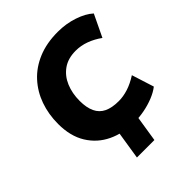

<svg xmlns="http://www.w3.org/2000/svg" viewBox="-241 -861 1181 1181"><g transform="rotate(-45 349.5 -270.5)"><path d="M260 175 302 -91H454L412 175ZM405 11Q307 11 230 -25.5Q153 -62 108 -134.5Q63 -207 63 -313Q63 -398 89 -471Q115 -544 165.5 -599Q216 -654 290.5 -685Q365 -716 462 -716Q534 -716 598 -694.5Q662 -673 699 -639L630 -495Q590 -524 546.5 -540Q503 -556 458 -556Q391 -556 346.5 -524.5Q302 -493 279.5 -439.5Q257 -386 257 -320Q257 -262 275 -223.5Q293 -185 330.5 -167Q368 -149 427 -149Q466 -149 508.5 -162.5Q551 -176 596 -205L642 -60Q614 -38 574 -22Q534 -6 490 2.5Q446 11 405 11Z"/></g></svg>

Font: Nunito Sans 12pt Black
Style: Italic
Weight: 900
Italic angle: -9°
Designer: Vernon Adams
Foundry: Vernon Adams
Version: Version 3.101;gftools[0.9.27]